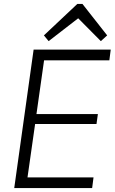

<svg xmlns="http://www.w3.org/2000/svg" viewBox="-20 -951 580 971"><path d="M105 -54H453L446 0H52L150 -700H540L533 -646H189L209 -689L161 -350L150 -374H475L468 -324H143L161 -348L113 -11ZM202 -772 371 -931H397L522 -772L490 -743L365 -869H389L226 -743Z"/></svg>

Font: Pathway Extreme 8pt Thin
Style: Italic
Weight: 100
Italic angle: -8°
Designer: Eduardo Rodriguez Tunni
Foundry: Eduardo Rodriguez Tunni
Version: Version 1.000